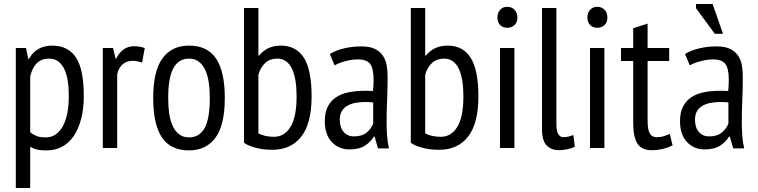

<svg xmlns="http://www.w3.org/2000/svg" viewBox="-20 -740 3791 960"><path d="M59 -500H110L121 -446H125Q162 -512 241 -512Q320 -512 359.5 -453Q399 -394 399 -260Q399 -197 386 -146.5Q373 -96 349 -60.5Q325 -25 290.5 -6.5Q256 12 214 12Q185 12 168 8.5Q151 5 131 -6V200H59ZM131 -79Q145 -67 162.5 -60Q180 -53 209 -53Q262 -53 293 -107Q324 -161 324 -261Q324 -303 318.5 -337Q313 -371 301 -395.5Q289 -420 270.5 -433.5Q252 -447 225 -447Q152 -447 131 -358Z M494 -500H545L558 -447H561Q575 -476 597.5 -492.5Q620 -509 652 -509Q675 -509 704 -500L690 -427Q664 -436 644 -436Q612 -436 592 -417.5Q572 -399 566 -368V0H494Z M746 -250Q746 -385 792.5 -448.5Q839 -512 925 -512Q1017 -512 1060.5 -447Q1104 -382 1104 -250Q1104 -114 1057 -51Q1010 12 925 12Q833 12 789.5 -53Q746 -118 746 -250ZM821 -250Q821 -206 826.5 -170Q832 -134 844.5 -108Q857 -82 877 -67.5Q897 -53 925 -53Q977 -53 1003 -99.5Q1029 -146 1029 -250Q1029 -293 1023.5 -329.5Q1018 -366 1005.5 -392Q993 -418 973 -432.5Q953 -447 925 -447Q874 -447 847.5 -400Q821 -353 821 -250Z M1200 -700H1272V-462H1275Q1316 -512 1384 -512Q1461 -512 1499.5 -451Q1538 -390 1538 -258Q1538 -123 1486.5 -57Q1435 9 1341 9Q1295 9 1257 -1.5Q1219 -12 1200 -26ZM1272 -73Q1286 -65 1306.5 -60.5Q1327 -56 1350 -56Q1402 -56 1432.5 -105.5Q1463 -155 1463 -258Q1463 -301 1457.5 -335.5Q1452 -370 1440.5 -395Q1429 -420 1410.5 -433.5Q1392 -447 1366 -447Q1330 -447 1306.5 -425.5Q1283 -404 1272 -367Z M1629 -470Q1658 -488 1699.5 -498Q1741 -508 1787 -508Q1829 -508 1854.5 -495.5Q1880 -483 1894.5 -461.5Q1909 -440 1913.5 -412.5Q1918 -385 1918 -355Q1918 -295 1915.5 -238Q1913 -181 1913 -130Q1913 -92 1915.5 -59.5Q1918 -27 1925 2H1870L1853 -57H1849Q1834 -31 1805 -12Q1776 7 1727 7Q1673 7 1638.5 -30.5Q1604 -68 1604 -134Q1604 -177 1618.5 -206Q1633 -235 1659.5 -253Q1686 -271 1722.5 -278.5Q1759 -286 1804 -286Q1814 -286 1824 -286Q1834 -286 1845 -285Q1848 -316 1848 -340Q1848 -397 1831 -420Q1814 -443 1769 -443Q1741 -443 1708 -434.5Q1675 -426 1653 -413ZM1846 -228Q1836 -229 1826 -229.5Q1816 -230 1806 -230Q1782 -230 1759 -226Q1736 -222 1718 -212Q1700 -202 1689.5 -185Q1679 -168 1679 -142Q1679 -102 1698.5 -80Q1718 -58 1749 -58Q1791 -58 1814 -78Q1837 -98 1846 -122Z M2034 -700H2106V-462H2109Q2150 -512 2218 -512Q2295 -512 2333.5 -451Q2372 -390 2372 -258Q2372 -123 2320.5 -57Q2269 9 2175 9Q2129 9 2091 -1.5Q2053 -12 2034 -26ZM2106 -73Q2120 -65 2140.5 -60.5Q2161 -56 2184 -56Q2236 -56 2266.5 -105.5Q2297 -155 2297 -258Q2297 -301 2291.5 -335.5Q2286 -370 2274.5 -395Q2263 -420 2244.5 -433.5Q2226 -447 2200 -447Q2164 -447 2140.5 -425.5Q2117 -404 2106 -367Z M2480 -500H2552V0H2480ZM2467 -652Q2467 -676 2480.5 -691Q2494 -706 2516 -706Q2538 -706 2552.5 -691.5Q2567 -677 2567 -652Q2567 -628 2552.5 -614.5Q2538 -601 2516 -601Q2494 -601 2480.5 -615Q2467 -629 2467 -652Z M2762 -119Q2762 -84 2771.5 -69Q2781 -54 2798 -54Q2819 -54 2847 -65L2854 -7Q2841 1 2817.5 6Q2794 11 2775 11Q2737 11 2713.5 -12.5Q2690 -36 2690 -95V-700H2762Z M2930 -500H3002V0H2930ZM2917 -652Q2917 -676 2930.5 -691Q2944 -706 2966 -706Q2988 -706 3002.5 -691.5Q3017 -677 3017 -652Q3017 -628 3002.5 -614.5Q2988 -601 2966 -601Q2944 -601 2930.5 -615Q2917 -629 2917 -652Z M3085 -500H3146V-599L3218 -622V-500H3326V-435H3218V-137Q3218 -93 3228.5 -73.5Q3239 -54 3263 -54Q3283 -54 3297.5 -58.5Q3312 -63 3329 -70L3343 -13Q3321 -2 3294.5 4.5Q3268 11 3239 11Q3189 11 3167.5 -21.5Q3146 -54 3146 -127V-435H3085Z M3405 -470Q3434 -488 3475.5 -498Q3517 -508 3563 -508Q3605 -508 3630.5 -495.5Q3656 -483 3670.5 -461.5Q3685 -440 3689.5 -412.5Q3694 -385 3694 -355Q3694 -295 3691.5 -238Q3689 -181 3689 -130Q3689 -92 3691.5 -59.5Q3694 -27 3701 2H3646L3629 -57H3625Q3610 -31 3581 -12Q3552 7 3503 7Q3449 7 3414.5 -30.5Q3380 -68 3380 -134Q3380 -177 3394.5 -206Q3409 -235 3435.5 -253Q3462 -271 3498.5 -278.5Q3535 -286 3580 -286Q3590 -286 3600 -286Q3610 -286 3621 -285Q3624 -316 3624 -340Q3624 -397 3607 -420Q3590 -443 3545 -443Q3517 -443 3484 -434.5Q3451 -426 3429 -413ZM3622 -228Q3612 -229 3602 -229.5Q3592 -230 3582 -230Q3558 -230 3535 -226Q3512 -222 3494 -212Q3476 -202 3465.5 -185Q3455 -168 3455 -142Q3455 -102 3474.5 -80Q3494 -58 3525 -58Q3567 -58 3590 -78Q3613 -98 3622 -122ZM3595 -571H3554L3460 -699V-720H3543Z"/></svg>

Font: PT Sans Narrow
Style: Regular
Weight: 400
Width: 3
Designer: A.Korolkova, O.Umpeleva, V.Yefimov
Foundry: ParaType Ltd
Version: Version 2.003W OFL